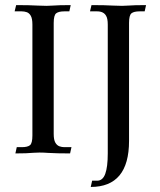

<svg xmlns="http://www.w3.org/2000/svg" viewBox="-20 -598 625 749"><path d="M334 131.3 339.4 106.9H358.9Q380.9 106.9 390.6 80.1Q400.4 53.2 400.4 0.5V-502Q400.4 -525.4 394 -536.1Q384.3 -553.7 358.9 -553.7H331.1L336.9 -578.1Q388.7 -578.1 421.4 -576.2Q440.4 -575.2 456.1 -575.2Q466.8 -575.2 479.5 -576.2Q503.4 -578.1 549.8 -578.1L544.4 -553.7H524.9Q502.4 -553.7 492.9 -546.1Q483.4 -538.6 483.4 -508.3V-48.3Q483.4 131.3 334 131.3ZM253.4 0.5Q201.2 0.5 168.5 -1.5Q149.4 -2.9 134.3 -2.9Q123 -2.9 110.4 -2Q86.4 0.5 40 0.5L45.4 -23.9H64.9Q87.4 -23.9 96.9 -31.5Q106.4 -39.1 106.4 -69.8V-502Q106.4 -525.4 100.1 -536.4Q93.8 -547.4 84.2 -550.5Q74.7 -553.7 64.9 -553.7H37.1L43 -578.1Q94.7 -578.1 127.4 -576.2Q146.5 -575.2 162.1 -575.2Q172.9 -575.2 185.5 -576.2Q209.5 -578.1 255.9 -578.1L250.5 -553.7H231Q209 -553.7 199.2 -546.1Q189.5 -538.6 189.5 -508.3V-75.7Q189.5 -52.7 195.8 -41.7Q202.1 -30.8 211.7 -27.3Q221.2 -23.9 231 -23.9H258.8Z"/></svg>

Font: Quaaykop
Style: Regular
Weight: 400
Designer: Tup Wanders
Foundry: Free font, DO NOT SELL
Version: Version 1.00;July 31, 2023;FontCreator 11.5.0.2430 64-bit